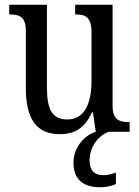

<svg xmlns="http://www.w3.org/2000/svg" viewBox="-20 -556 588 810"><path d="M232 10C290 10 335 -10 368 -82H372L384 0C338 14 290 64 290 130C290 203 333 234 403 234C422 234 451 230 469 220V172C448 180 431 183 415 183C380 183 358 164 358 121C358 58 400 14 438 0H527V-41H523C486 -41 455 -49 455 -109V-536H297V-495H300C337 -495 366 -486 366 -422V-215C366 -118 336 -52 264 -52C197 -52 178 -99 178 -189V-536H19V-495H23C60 -495 89 -486 89 -427V-186C89 -48 138 10 232 10Z"/></svg>

Font: Noto Serif Bengali Condensed
Style: Regular
Weight: 400
Width: 3
Designer: Juan Bruce, Universal Thirst, Indian Type Foundry and the Monotype Design Team.
Foundry: Monotype Imaging Inc.
Version: Version 2.003